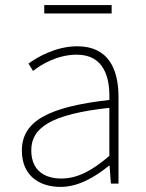

<svg xmlns="http://www.w3.org/2000/svg" viewBox="-20 -722 576 755"><path d="M218 13C288 13 354 -26 408 -70H411L416 0H446V-341C446 -448 408 -540 284 -540C198 -540 125 -496 92 -472L110 -443C144 -470 207 -507 282 -507C391 -507 413 -414 410 -329C173 -302 66 -247 66 -130C66 -30 136 13 218 13ZM221 -20C157 -20 103 -50 103 -131C103 -220 181 -273 410 -298V-109C341 -50 284 -20 221 -20ZM154 -669H419V-702H154Z"/></svg>

Font: Noto Sans JP Thin
Style: Regular
Weight: 100
Designer: Ryoko NISHIZUKA 西塚涼子 (kana, bopomofo & ideographs); Paul D. Hunt (Latin, Greek & Cyrillic); Sandoll Communications 산돌커뮤니
Foundry: Adobe
Version: Version 2.004;hotconv 1.0.118;makeotfexe 2.5.65603